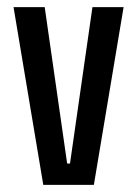

<svg xmlns="http://www.w3.org/2000/svg" viewBox="-20 -519 385 539"><path d="M176.5 -60 239.5 -499H327L243.5 0H101.5L18 -499H105.5L168.5 -60Z"/></svg>

Font: Anek Tamil Condensed Medium
Style: Regular
Weight: 500
Width: 3
Designer: Aadarsh Rajan (Tamil), Yesha Goshar (Latin)
Foundry: Ek Type
Version: Version 1.003